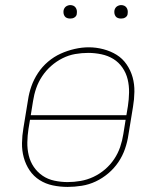

<svg xmlns="http://www.w3.org/2000/svg" viewBox="-20 -727 640 755"><path d="M246 8Q216 8 187.5 2Q159 -4 135.5 -19Q112 -34 96.5 -57Q81 -80 73.5 -107.5Q66 -135 66.5 -164.5Q67 -194 72 -223L90 -333Q94 -361 103.5 -388Q113 -415 129.5 -440Q146 -465 169 -484.5Q192 -504 218.5 -516Q245 -528 273.5 -534.5Q302 -541 329 -541Q358 -541 386.5 -533.5Q415 -526 438.5 -511.5Q462 -497 478 -473.5Q494 -450 501.5 -423Q509 -396 508.5 -366Q508 -336 503 -307L485 -197Q481 -169 471.5 -141.5Q462 -114 445.5 -89.5Q429 -65 406 -45.5Q383 -26 356.5 -13.5Q330 -1 301.5 3.5Q273 8 246 8ZM477 -274 483 -310Q487 -336 487.5 -363Q488 -390 482 -415Q476 -440 461.5 -461Q447 -482 426 -495Q405 -508 379 -513.5Q353 -519 327 -519Q301 -519 275.5 -514.5Q250 -510 226 -498Q202 -486 181.5 -468Q161 -450 146 -427.5Q131 -405 122.5 -380.5Q114 -356 110 -330L101 -274ZM246 -11Q271 -11 297 -15.5Q323 -20 347.5 -31.5Q372 -43 393 -61Q414 -79 429 -101.5Q444 -124 452.5 -149Q461 -174 465 -200L474 -256H98L92 -220Q88 -194 87.5 -167.5Q87 -141 93 -116Q99 -91 113 -70.5Q127 -50 147.5 -36Q168 -22 194 -16.5Q220 -11 246 -11ZM456 -654Q450 -654 444 -656Q438 -658 434.5 -663Q431 -668 430 -674Q429 -680 430 -686Q431 -691 433.5 -695Q436 -699 439.5 -701.5Q443 -704 447.5 -705.5Q452 -707 456 -707Q463 -707 468.5 -704.5Q474 -702 477.5 -697Q481 -692 482 -686Q483 -680 482 -674Q482 -669 479.5 -665Q477 -661 473 -658.5Q469 -656 465 -655Q461 -654 456 -654ZM256 -654Q250 -654 244 -656Q238 -658 234.5 -663Q231 -668 230 -674Q229 -680 230 -686Q231 -691 233.5 -695Q236 -699 239.5 -701.5Q243 -704 247.5 -705.5Q252 -707 256 -707Q263 -707 268.5 -704.5Q274 -702 277.5 -697Q281 -692 282 -686Q283 -680 282 -674Q282 -669 279.5 -665Q277 -661 273 -658.5Q269 -656 265 -655Q261 -654 256 -654Z"/></svg>

Font: Iosevka Curly Thin Extended
Style: Italic
Weight: 100
Width: 7
Italic angle: -9°
Monospace: yes
Designer: Belleve Invis
Foundry: Belleve Invis
Version: Version 11.1.0; ttfautohint (v1.8.3)